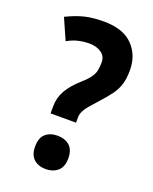

<svg xmlns="http://www.w3.org/2000/svg" viewBox="-139 -801 709 892"><g transform="rotate(20 216.0 -355.5)"><path d="M218 -724Q314 -724 361.5 -675.5Q409 -627 409 -552Q409 -511 400 -482Q391 -453 371.5 -426.5Q352 -400 320 -365Q285 -328 271 -306.5Q257 -285 257 -265V-238H131V-272Q131 -316 152 -352.5Q173 -389 216 -427Q242 -450 254 -467.5Q266 -485 269.5 -502Q273 -519 273 -541Q273 -573 248.5 -589Q224 -605 191 -605Q164 -605 137 -599Q110 -593 82 -577L36 -681Q83 -704 123 -714Q163 -724 218 -724ZM198 13Q162 13 139 -7Q116 -27 116 -69Q116 -113 139 -132.5Q162 -152 198 -152Q233 -152 256.5 -132.5Q280 -113 280 -69Q280 -27 256.5 -7Q233 13 198 13Z"/></g></svg>

Font: Noto Sans Tamil SemiCondensed
Style: Bold
Weight: 700
Width: 4
Designer: Jelle Bosma - Monotype Design Team
Foundry: Monotype Imaging Inc.
Version: Version 2.004; ttfautohint (v1.8.4.7-5d5b)